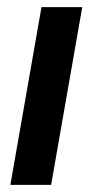

<svg xmlns="http://www.w3.org/2000/svg" viewBox="-20 -517 275 537"><path d="M123 0H9L96 -497H210Z"/></svg>

Font: Cabin
Style: SemiBold Italic
Weight: 600
Designer: Pablo Impallari
Foundry: Pablo Impallari. www.impallari.com Igino Marini. www.ikern.com
Version: Version 1.005